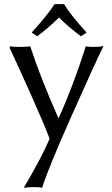

<svg xmlns="http://www.w3.org/2000/svg" viewBox="-20 -665 546 933"><path d="M293 -645V-642.1Q325.7 -588.9 400.9 -506.8L373 -488.8Q311 -534.7 267.1 -580.1Q209 -523.4 160.2 -488.8L133.8 -506.8Q212.9 -593.8 245.1 -645ZM27.8 -430.2V-439.9Q42.5 -437 80.1 -437Q108.4 -437 127 -439.9Q174.8 -292 264.2 -89.8Q331.5 -235.8 397 -439.9Q410.2 -437 435.1 -437Q465.3 -437 482.9 -440.9Q442.4 -359.9 326.4 -98.9Q210.4 162.1 185.1 247.1Q171.9 244.1 145 244.1Q112.8 244.1 95.2 248Q182.6 100.6 221.2 8.8Q197.3 -54.7 135 -194.6Q72.8 -334.5 27.8 -430.2Z"/></svg>

Font: Linear Smooth Low Contrast
Style: Regular
Weight: 500
Designer: Philipp H. Poll, Flanker
Foundry: Philipp H. Poll, reworked by Flanker
Version: Version 1.010 | FøM Fix